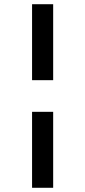

<svg xmlns="http://www.w3.org/2000/svg" viewBox="-20 -750 404 910"><path d="M132 140V-220H232V140ZM132 -370V-730H232V-370Z"/></svg>

Font: M PLUS 1p Medium
Style: Regular
Weight: 500
Version: Version 1.062